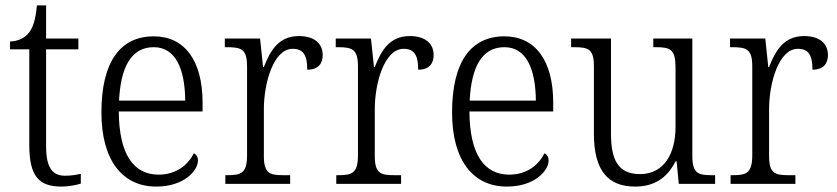

<svg xmlns="http://www.w3.org/2000/svg" viewBox="-20 -678 3087 708"><path d="M206 10C232 10 260 5 278 -1V-37C258 -33 242 -30 220 -30C173 -30 150 -60 150 -139V-496H269V-536H150V-658H116C111 -603 101 -573 83 -553C67 -535 43 -526 17 -525V-496H88V-143C88 -29 123 10 206 10Z M556 10C659 10 710 -49 710 -86C710 -100 703 -109 695 -113C674 -71 631 -34 565 -34C473 -34 419 -108 418 -267H727V-299C727 -456 660 -544 547 -544C424 -544 354 -451 354 -263C354 -89 430 10 556 10ZM663 -307H419C425 -431 464 -504 547 -504C627 -504 662 -425 663 -307Z M811 0H1050V-32H1025C975 -32 953 -38 953 -103V-275C953 -373 989 -498 1059 -498C1099 -498 1113 -474 1113 -421C1154 -421 1170 -444 1170 -475C1170 -517 1140 -545 1082 -545C1006 -545 976 -489 953 -431H950L939 -536H809V-504H816C870 -504 891 -497 891 -433V-106C891 -39 869 -32 819 -32H811Z M1220 0H1459V-32H1434C1384 -32 1362 -38 1362 -103V-275C1362 -373 1398 -498 1468 -498C1508 -498 1522 -474 1522 -421C1563 -421 1579 -444 1579 -475C1579 -517 1549 -545 1491 -545C1415 -545 1385 -489 1362 -431H1359L1348 -536H1218V-504H1225C1279 -504 1300 -497 1300 -433V-106C1300 -39 1278 -32 1228 -32H1220Z M1849 10C1952 10 2003 -49 2003 -86C2003 -100 1996 -109 1988 -113C1967 -71 1924 -34 1858 -34C1766 -34 1712 -108 1711 -267H2020V-299C2020 -456 1953 -544 1840 -544C1717 -544 1647 -451 1647 -263C1647 -89 1723 10 1849 10ZM1956 -307H1712C1718 -431 1757 -504 1840 -504C1920 -504 1955 -425 1956 -307Z M2322 10C2391 10 2439 -20 2471 -83H2475L2483 0H2617V-32H2605C2555 -32 2533 -38 2533 -103V-536H2389V-504H2397C2452 -504 2471 -497 2471 -428V-210C2471 -112 2429 -36 2340 -36C2257 -36 2233 -92 2233 -186V-536H2086V-504H2096C2150 -504 2170 -497 2170 -434V-185C2170 -49 2222 10 2322 10Z M2674 0H2913V-32H2888C2838 -32 2816 -38 2816 -103V-275C2816 -373 2852 -498 2922 -498C2962 -498 2976 -474 2976 -421C3017 -421 3033 -444 3033 -475C3033 -517 3003 -545 2945 -545C2869 -545 2839 -489 2816 -431H2813L2802 -536H2672V-504H2679C2733 -504 2754 -497 2754 -433V-106C2754 -39 2732 -32 2682 -32H2674Z"/></svg>

Font: Noto Serif Devanagari SemiCondensed Light
Style: Regular
Weight: 300
Width: 4
Designer: Universal Thirst, Indian Type Foundry and the Monotype Design Team
Foundry: Monotype Imaging Inc.
Version: Version 2.004